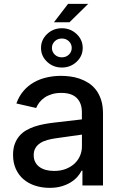

<svg xmlns="http://www.w3.org/2000/svg" viewBox="-20 -935 609 968"><path d="M230.1 12.1Q191.4 12.1 157.7 1.2Q123.9 -9.6 99.1 -30.7Q74.2 -51.8 60 -82.9Q45.8 -114 45.8 -154.1Q45.8 -185 54.2 -208.3Q62.5 -231.5 77.1 -248.8Q91.6 -266 111.7 -277.7Q131.7 -289.4 154.8 -297.1Q177.9 -304.7 203.5 -309.5Q229 -314.3 255 -317.1L392.8 -333.1V-369Q392.8 -415.5 366.8 -441.1Q340.9 -466.6 289.1 -466.6Q262.4 -466.6 241.5 -460.2Q220.5 -453.8 204.9 -443.2Q189.3 -432.5 178.8 -418.9Q168.3 -405.2 162.3 -390.6L62.5 -413.4Q76 -450.6 98.9 -477.1Q121.8 -503.6 151.5 -520.2Q181.1 -536.9 215.9 -544.7Q250.7 -552.6 287.6 -552.6Q309.3 -552.6 333.5 -549.5Q357.6 -546.5 381 -538.5Q404.5 -530.5 426 -516.9Q447.4 -503.2 463.8 -482.1Q480.1 -460.9 489.7 -431.5Q499.3 -402 499.3 -362.2V0H395.6V-74.6H391.3Q383.9 -59.3 370.4 -43.9Q356.9 -28.4 337 -16Q317.1 -3.6 290.5 4.3Q263.8 12.1 230.1 12.1ZM253.2 -73.2Q286.2 -73.2 312.3 -83.5Q338.4 -93.8 356.4 -110.8Q374.3 -127.8 383.7 -150.2Q393.1 -172.6 393.1 -196.7V-256.4L261.7 -237.9Q238.6 -234.7 218.2 -229Q197.8 -223.4 182.7 -213.4Q167.6 -203.5 158.7 -188.7Q149.9 -174 149.9 -152.7Q149.9 -133.2 157.5 -118.3Q165.1 -103.3 179 -93.2Q192.8 -83.1 211.8 -78.1Q230.8 -73.2 253.2 -73.2ZM291.9 -594.5Q248.2 -594.5 217.5 -623.4Q186.8 -652.3 186.8 -693.2Q186.8 -734.4 217.5 -763.5Q248.2 -792.6 291.9 -792.6Q335.2 -792.6 366.1 -763.5Q397 -734.4 397 -693.2Q397 -652.3 366.1 -623.4Q335.2 -594.5 291.9 -594.5ZM330.3 -822.8H252.1L323.2 -915.5H424.7ZM291.9 -646Q313.2 -646 327.4 -659.8Q341.6 -673.7 341.6 -693.2Q341.6 -713.1 327.4 -726.9Q313.2 -740.8 291.9 -740.8Q270.2 -740.8 256 -726.9Q241.8 -713.1 241.8 -693.2Q241.8 -673.7 256 -659.8Q270.2 -646 291.9 -646Z"/></svg>

Font: Linik Sans Medium
Style: Regular
Weight: 500
Designer: Rasmus Andersson (font), Cristiano Sobral (main changes)
Foundry: rsms
Version: Version 3.018;June 1, 2022;FontCreator 14.0.0.2814 64-bit; t